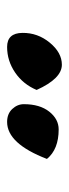

<svg xmlns="http://www.w3.org/2000/svg" viewBox="153 -949 194 540"><g transform="rotate(90 250.0 -679.0)"><path d="M162 -756Q201 -756 233 -685Q217 -647 184 -624.5Q151 -602 112 -602Q73 -602 72.5 -645Q72 -688 100 -722Q128 -756 162 -756ZM427 -714Q384 -602 323 -602Q300 -602 286.5 -616.5Q273 -631 273 -649Q273 -694 294 -720.5Q315 -747 344 -747Q400 -747 427 -714Z"/></g></svg>

Font: Leckerli One
Style: Regular
Weight: 400
Version: Version 1.001